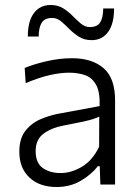

<svg xmlns="http://www.w3.org/2000/svg" viewBox="-20 -740 558 770"><path d="M207 10Q138.5 10 98 -28Q57.5 -66 57.5 -131.5Q57.5 -184.5 82.2 -215.8Q107 -247 144 -262.5Q181 -278 217.5 -284.5L379.5 -314.5Q381.5 -371.5 365.2 -400.2Q349 -429 320.5 -438.8Q292 -448.5 257.5 -448.5Q223 -448.5 180.2 -439Q137.5 -429.5 83 -406.5L79 -467.5Q115 -482.5 166.8 -494.5Q218.5 -506.5 269 -506.5Q349 -506.5 395.2 -466.8Q441.5 -427 441.5 -338V0H382.5L380 -73.5H372Q348.5 -41.5 305.2 -15.8Q262 10 207 10ZM223 -46Q266 -46 308.8 -71.5Q351.5 -97 377.5 -151.5L378 -272.5Q369.5 -268 355.5 -263.2Q341.5 -258.5 313.5 -252.2Q285.5 -246 235 -236.5Q188 -228 155.5 -204.5Q123 -181 123 -134Q123 -86 151.8 -66Q180.5 -46 223 -46ZM347.5 -579Q318 -579 296.8 -592.5Q275.5 -606 258.2 -623.5Q241 -641 224.8 -654.5Q208.5 -668 189.5 -668Q159.5 -668 147.5 -649.2Q135.5 -630.5 135 -593.5H91.5Q91.5 -655 116 -687.5Q140.5 -720 183 -720Q212 -720 233.2 -706.8Q254.5 -693.5 271.5 -676Q288.5 -658.5 304.8 -645Q321 -631.5 340 -631.5Q370 -631.5 381.8 -650.2Q393.5 -669 394 -706H437.5Q437.5 -644.5 413.5 -611.8Q389.5 -579 347.5 -579Z"/></svg>

Font: Commissioner Light
Style: Regular
Weight: 300
Designer: Kostas Bartsokas
Foundry: Kostas Bartsokas
Version: Version 1.000; ttfautohint (v1.8.3)